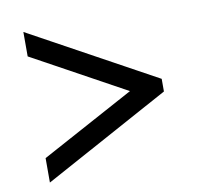

<svg xmlns="http://www.w3.org/2000/svg" viewBox="-65 -695 700 673"><g transform="rotate(-10 284.5 -358.0)"><path d="M60 -90V-177L392 -357L60 -539V-626L509 -380V-335Z"/></g></svg>

Font: Noto Serif Black
Style: Regular
Weight: 900
Designer: Monotype Design Team
Foundry: Monotype Imaging Inc.
Version: Version 2.014; ttfautohint (v1.8.4.7-5d5b)